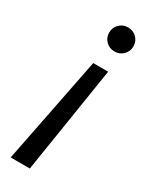

<svg xmlns="http://www.w3.org/2000/svg" viewBox="-187 -605 624 790"><g transform="rotate(30 125.0 -209.5)"><path d="M190 -363 110 143H19L119 -363ZM170 -562Q195 -562 211.5 -545.5Q228 -529 228 -505Q228 -481 211.5 -464.5Q195 -448 170 -448Q146 -448 129.5 -464.5Q113 -481 113 -505Q113 -529 129.5 -545.5Q146 -562 170 -562Z"/></g></svg>

Font: DeepMind Sans
Style: Italic
Weight: 400
Italic angle: -10°
Designer: Jonny Pinhorn / Modifications: Colophon Foundry
Foundry: Colophon Foundry
Version: Version 1.002; ttfautohint (v1.8.2)